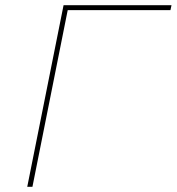

<svg xmlns="http://www.w3.org/2000/svg" viewBox="-20 -720 681 740"><path d="M85 0 225 -700H641L637 -681H241L105 0Z"/></svg>

Font: Montserrat Thin
Style: Italic
Weight: 100
Italic angle: -11.3°
Designer: Julieta Ulanovsky
Foundry: Julieta Ulanovsky
Version: Version 9.000; ttfautohint (v1.8.4.7-5d5b)